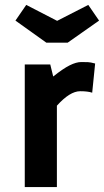

<svg xmlns="http://www.w3.org/2000/svg" viewBox="-20 -763 424 783"><path d="M212 -332V0H81V-500H185L197 -451Q237 -483 264 -496.5Q291 -510 311.5 -510Q332 -510 339 -509.5Q346 -509 351 -508Q356 -507 368 -504L356 -385Q338 -391 307 -391Q265 -391 212 -332ZM256 -589H169L43 -679L87 -743L213 -678L340 -743L384 -679Z"/></svg>

Font: Gudea
Style: Bold
Weight: 700
Designer: Agustina Mingote
Foundry: Agustina Mingote
Version: Version 1.002